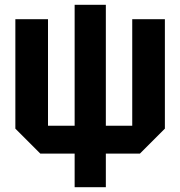

<svg xmlns="http://www.w3.org/2000/svg" viewBox="-20 -640 751 800"><path d="M148 0 44 -104V-560H180V-116H291V-620H421V-116H531V-560H667V-104L563 0H421V140H291V0Z"/></svg>

Font: Tektur SemiCondensed SemiBold
Style: Regular
Weight: 600
Width: 4
Designer: Adam Jagosz
Foundry: Adam Jagosz
Version: Version 1.005;gftools[0.9.30]